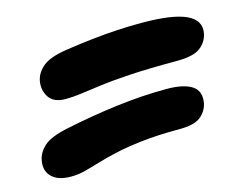

<svg xmlns="http://www.w3.org/2000/svg" viewBox="-71 -667 843 669"><g transform="rotate(-15 350.0 -333.0)"><path d="M110 -106Q63 -106 40.5 -129Q18 -152 26 -189Q31 -215 54.5 -236.5Q78 -258 138 -271Q238 -292 331 -303.5Q424 -315 510 -315Q571 -315 601 -295.5Q631 -276 623 -233Q617 -205 594 -186.5Q571 -168 516 -168Q438 -168 381.5 -161.5Q325 -155 285 -146Q245 -137 215.5 -128Q186 -119 161 -112.5Q136 -106 110 -106ZM162 -372Q119 -372 102 -398Q85 -424 91 -457Q97 -486 123 -507Q149 -528 209 -537Q262 -545 308 -550Q354 -555 397 -557.5Q440 -560 484 -560Q597 -560 646 -537Q695 -514 686 -468Q680 -438 655 -419Q630 -400 570 -400Q469 -400 402 -396Q335 -392 291 -386Q247 -380 217 -376Q187 -372 162 -372Z"/></g></svg>

Font: Shantell Sans Light ExtraBold
Style: Italic
Weight: 800
Italic angle: -11°
Version: Version 1.008;[ac192a2d6]